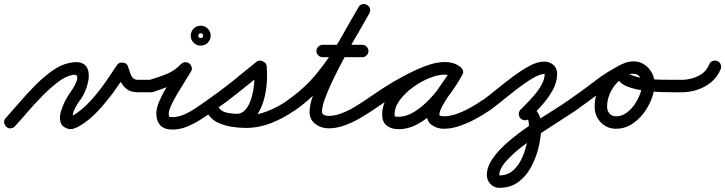

<svg xmlns="http://www.w3.org/2000/svg" viewBox="-41 -586 3498 926"><path d="M31 23Q23 32 10.5 33Q-2 34 -11 25Q-20 17 -21 4.5Q-22 -8 -13 -17Q16 -49 51.5 -90.5Q87 -132 127 -172.5Q167 -213 208.5 -243Q250 -273 291 -282Q333 -291 354.5 -281.5Q376 -272 383 -250Q390 -228 385.5 -200.5Q381 -173 369.5 -146Q358 -119 343 -100Q331 -84 321 -64.5Q311 -45 309 -25Q309 -23 309.5 -19Q310 -15 309 -17Q307 -19 306 -20.5Q305 -22 302 -23Q297 -25 304 -27Q311 -29 315 -31Q356 -57 394 -98Q432 -139 464.5 -185.5Q497 -232 523 -272Q532 -286 551 -284Q571 -282 576 -266Q581 -253 585.5 -237.5Q590 -222 598.5 -211.5Q607 -201 625 -201Q641 -201 656.5 -201Q672 -201 688 -201Q688 -201 688 -201Q688 -201 688 -201Q700 -201 709 -192Q718 -183 718 -171Q718 -159 709 -150Q700 -141 688 -141Q672 -141 656.5 -141Q641 -141 625 -141Q590 -141 570.5 -156Q551 -171 540 -195Q529 -219 520 -246Q517 -254 526.5 -257Q536 -260 548 -258Q560 -257 569 -252Q578 -247 573 -240Q546 -196 510 -146.5Q474 -97 433 -52.5Q392 -8 347 19Q333 28 315.5 34Q298 40 281 33Q256 24 250.5 1.5Q245 -21 252.5 -47.5Q260 -74 272.5 -98Q285 -122 295 -136Q300 -143 310 -158.5Q320 -174 327 -191Q334 -208 330.5 -218.5Q327 -229 305 -224Q273 -217 235.5 -188Q198 -159 160 -120Q122 -81 88.5 -42Q55 -3 31 23Q31 23 31 23Q31 23 31 23Z M697 -142Q685 -139 674 -144.5Q663 -150 659 -162Q656 -174 661.5 -185Q667 -196 679 -200Q722 -213 761.5 -228.5Q801 -244 832 -277Q842 -286 853 -286Q864 -286 872 -280Q880 -273 883.5 -262.5Q887 -252 880 -241Q870 -224 852.5 -196Q835 -168 816.5 -137.5Q798 -107 785.5 -80Q773 -53 773 -39Q773 -26 775 -23.5Q777 -21 790 -21Q818 -21 848.5 -34.5Q879 -48 906.5 -67Q934 -86 957 -102Q967 -109 979 -106.5Q991 -104 999 -94Q1006 -84 1003.5 -72Q1001 -60 991 -52Q963 -33 930 -11.5Q897 10 861.5 24.5Q826 39 790 39Q752 39 732.5 18.5Q713 -2 713 -39Q713 -63 725.5 -93.5Q738 -124 757 -156.5Q776 -189 795.5 -219Q815 -249 828 -271Q835 -283 846.5 -282Q858 -281 868 -274Q877 -267 881 -256Q885 -245 876 -235Q838 -196 793 -177.5Q748 -159 697 -142Q697 -142 697 -142Q697 -142 697 -142ZM919 -422Q916 -420 915.5 -416.5Q915 -413 915 -414Q915 -415 915.5 -411.5Q916 -408 919 -406Q921 -403 924.5 -402.5Q928 -402 927 -402Q926 -402 929.5 -402.5Q933 -403 935 -406Q938 -408 938.5 -411.5Q939 -415 939 -414Q939 -413 938.5 -416.5Q938 -420 935 -422Q933 -425 929.5 -425.5Q926 -426 927 -426Q928 -426 924.5 -425.5Q921 -425 919 -422ZM879 -414Q879 -434 893 -448Q907 -462 927 -462Q947 -462 961 -448Q975 -434 975 -414Q975 -394 961 -380Q947 -366 927 -366Q907 -366 893 -380Q879 -394 879 -414Z M991 -52Q981 -45 968.5 -47.5Q956 -50 949 -60Q942 -70 944.5 -82.5Q947 -95 957 -102Q1019 -145 1078.5 -192.5Q1138 -240 1196 -288Q1208 -298 1225 -291Q1243 -284 1245 -268Q1248 -239 1246.5 -201Q1245 -163 1236.5 -124Q1228 -85 1210.5 -51.5Q1193 -18 1166 2.5Q1139 23 1100 23Q1064 23 1026 11.5Q988 0 965 -32Q957 -44 960.5 -55.5Q964 -67 973 -74Q982 -80 994 -79.5Q1006 -79 1015 -66Q1026 -50 1050 -42Q1074 -34 1100.5 -31.5Q1127 -29 1144 -29Q1197 -29 1249.5 -50Q1302 -71 1345 -101Q1345 -101 1345 -101Q1345 -101 1345 -101Q1355 -109 1367 -107Q1379 -105 1386 -94Q1394 -84 1392 -72Q1390 -60 1379 -53Q1329 -17 1268 7Q1207 31 1144 31Q1115 31 1080.5 26Q1046 21 1015 7.5Q984 -6 965 -32Q957 -44 960.5 -55.5Q964 -67 973 -74Q982 -80 994 -79.5Q1006 -79 1015 -66Q1027 -48 1053 -42.5Q1079 -37 1100 -37Q1124 -37 1140.5 -54.5Q1157 -72 1167 -99.5Q1177 -127 1181.5 -158Q1186 -189 1186.5 -216.5Q1187 -244 1185 -261Q1184 -268 1194 -268Q1204 -268 1215 -264Q1226 -259 1233 -252.5Q1240 -246 1234 -241Q1175 -193 1114.5 -144.5Q1054 -96 991 -52Q991 -52 991 -52Q991 -52 991 -52Z M1379 -52Q1369 -45 1357 -47.5Q1345 -50 1337 -60Q1330 -70 1332.5 -82Q1335 -94 1345 -102Q1427 -159 1486 -231Q1545 -303 1592.5 -384.5Q1640 -466 1688 -551Q1695 -564 1707 -566Q1719 -568 1729 -562Q1739 -557 1743 -545.5Q1747 -534 1740 -521Q1729 -501 1707.5 -464.5Q1686 -428 1660.5 -382.5Q1635 -337 1609 -288Q1583 -239 1561 -192.5Q1539 -146 1525.5 -108.5Q1512 -71 1512 -48Q1512 -35 1523 -31Q1534 -27 1544 -27Q1573 -27 1605 -39Q1637 -51 1666.5 -68.5Q1696 -86 1719 -102Q1729 -109 1741 -106.5Q1753 -104 1761 -94Q1768 -84 1765.5 -72Q1763 -60 1753 -52Q1725 -33 1690 -13Q1655 7 1617.5 20Q1580 33 1544 33Q1508 33 1480 12Q1452 -9 1452 -48Q1452 -81 1471 -133Q1490 -185 1519.5 -245Q1549 -305 1581.5 -364Q1614 -423 1642.5 -472.5Q1671 -522 1688 -551Q1695 -564 1707 -566Q1719 -568 1729 -562Q1739 -557 1743 -545.5Q1747 -534 1740 -521Q1690 -432 1639.5 -347Q1589 -262 1527 -187Q1465 -112 1379 -52Q1379 -52 1379 -52Q1379 -52 1379 -52ZM1515 -310Q1503 -310 1494 -319Q1485 -328 1485 -340Q1485 -352 1494 -361Q1503 -370 1515 -370Q1563 -370 1610.5 -370Q1658 -370 1706 -370Q1706 -370 1706 -370Q1706 -370 1706 -370Q1718 -370 1727 -361Q1736 -352 1736 -340Q1736 -328 1727 -319Q1718 -310 1706 -310Q1658 -310 1610.5 -310Q1563 -310 1515 -310Q1515 -310 1515 -310Q1515 -310 1515 -310Z M1711 -60Q1704 -70 1706.5 -82Q1709 -94 1719 -102Q1752 -125 1800 -156.5Q1848 -188 1902.5 -217.5Q1957 -247 2009.5 -267Q2062 -287 2104 -287Q2123 -287 2142 -282Q2161 -277 2176 -265Q2188 -257 2189 -245.5Q2190 -234 2184 -225Q2178 -216 2167 -212Q2156 -208 2144 -215Q2125 -226 2102 -226Q2071 -226 2030 -209.5Q1989 -193 1950.5 -165Q1912 -137 1887 -103Q1862 -69 1862 -34Q1862 -24 1866 -23.5Q1870 -23 1881 -23Q1919 -23 1957.5 -47Q1996 -71 2030.5 -107.5Q2065 -144 2092 -183Q2119 -222 2136 -252Q2143 -266 2155 -268Q2167 -270 2176 -264Q2186 -259 2191 -248Q2196 -237 2188 -224Q2179 -206 2161 -180.5Q2143 -155 2124 -126.5Q2105 -98 2091.5 -73Q2078 -48 2078 -32Q2078 -28 2087.5 -26.5Q2097 -25 2099 -25Q2129 -25 2162.5 -37Q2196 -49 2228 -67Q2260 -85 2284 -102Q2284 -102 2284 -102Q2284 -102 2284 -102Q2294 -109 2306 -106.5Q2318 -104 2326 -94Q2333 -84 2330.5 -72Q2328 -60 2318 -52Q2289 -32 2252 -12Q2215 8 2175.5 21.5Q2136 35 2099 35Q2069 35 2043.5 18.5Q2018 2 2018 -32Q2018 -59 2031 -87.5Q2044 -116 2063.5 -145Q2083 -174 2102.5 -201Q2122 -228 2136 -252Q2143 -266 2155 -268Q2167 -270 2176 -264Q2186 -259 2191 -248Q2196 -237 2188 -224Q2167 -185 2135 -140Q2103 -95 2062 -54.5Q2021 -14 1975 11.5Q1929 37 1881 37Q1846 37 1824 19.5Q1802 2 1802 -34Q1802 -72 1821.5 -108.5Q1841 -145 1873.5 -177Q1906 -209 1945.5 -233.5Q1985 -258 2026 -272Q2067 -286 2102 -286Q2141 -286 2174 -267Q2186 -260 2187 -248Q2188 -236 2182 -226Q2176 -217 2164.5 -212.5Q2153 -208 2142 -217Q2133 -222 2123 -224.5Q2113 -227 2104 -227Q2077 -227 2040.5 -214Q2004 -201 1963 -180Q1922 -159 1882 -135.5Q1842 -112 1808.5 -89.5Q1775 -67 1753 -52Q1743 -45 1731 -47.5Q1719 -50 1711 -60Z M2275 -58Q2268 -69 2270.5 -81Q2273 -93 2283 -100Q2311 -120 2349.5 -151.5Q2388 -183 2430 -214.5Q2472 -246 2511.5 -267.5Q2551 -289 2583 -289Q2609 -289 2627.5 -273.5Q2646 -258 2646 -230Q2646 -189 2624 -150Q2602 -111 2571 -76.5Q2540 -42 2512 -15Q2512 -15 2512 -15Q2512 -15 2512 -15Q2503 -6 2491 -6Q2479 -6 2470 -15Q2461 -24 2461 -36Q2461 -48 2470 -57Q2490 -78 2517.5 -106.5Q2545 -135 2565.5 -167.5Q2586 -200 2586 -230Q2586 -229 2583 -229Q2566 -229 2539.5 -215Q2513 -201 2482 -178.5Q2451 -156 2419.5 -131Q2388 -106 2361.5 -84.5Q2335 -63 2317 -51Q2307 -44 2295 -46Q2283 -48 2275 -58ZM2504 -9Q2492 -4 2480.5 -8Q2469 -12 2464 -23Q2459 -35 2463 -46.5Q2467 -58 2478 -63Q2507 -77 2527.5 -66Q2548 -55 2559 -32Q2570 -9 2570 17Q2570 62 2559 114Q2548 166 2524 213Q2500 260 2461.5 290Q2423 320 2367 320Q2342 320 2324.5 301.5Q2307 283 2307 259Q2307 218 2336.5 176.5Q2366 135 2412.5 95.5Q2459 56 2512.5 20Q2566 -16 2616 -47Q2666 -78 2700 -102Q2710 -109 2722 -106.5Q2734 -104 2742 -94Q2749 -84 2746.5 -72Q2744 -60 2734 -52Q2706 -33 2661 -4.5Q2616 24 2565.5 57.5Q2515 91 2470 126.5Q2425 162 2396 196Q2367 230 2367 259Q2367 260 2368 260Q2367 260 2367 260Q2408 260 2435.5 234.5Q2463 209 2479.5 169.5Q2496 130 2503 89Q2510 48 2510 17Q2510 10 2508.5 0Q2507 -10 2504 -9Q2504 -9 2504 -9Q2504 -9 2504 -9Z M2734 -52Q2724 -45 2712 -47.5Q2700 -50 2692 -60Q2685 -70 2687.5 -82Q2690 -94 2700 -102Q2763 -145 2826.5 -194Q2890 -243 2958 -276Q2958 -276 2958 -276Q2958 -276 2958 -276Q2969 -282 2981 -278Q2993 -274 2998 -263Q3004 -251 3000 -239.5Q2996 -228 2985 -223Q2918 -190 2856.5 -142.5Q2795 -95 2734 -52Q2734 -52 2734 -52Q2734 -52 2734 -52ZM2959 -277Q2970 -282 2981.5 -277.5Q2993 -273 2999 -262Q3004 -251 2999.5 -239Q2995 -227 2984 -222Q2941 -202 2914 -160Q2887 -118 2887 -71Q2887 -51 2899 -38Q2911 -25 2931 -25Q2957 -25 2979.5 -41Q3002 -57 3019 -81.5Q3036 -106 3046 -133Q3056 -160 3056 -183Q3056 -199 3045 -214.5Q3034 -230 3016 -230Q3011 -230 3003.5 -230Q2996 -230 2995 -228Q2995 -228 2995 -228Q2995 -228 2995 -228Q2995 -228 2996.5 -227.5Q2998 -227 3007 -223Q3038 -211 3075.5 -206.5Q3113 -202 3151 -201.5Q3189 -201 3222 -201Q3229 -201 3235 -201Q3241 -201 3248 -201Q3260 -201 3269 -192Q3278 -183 3278 -171Q3278 -159 3269 -150Q3260 -141 3248 -141Q3234 -141 3203.5 -141Q3173 -141 3134.5 -142.5Q3096 -144 3057 -150Q3018 -156 2987.5 -167.5Q2957 -179 2942.5 -198.5Q2928 -218 2939 -248Q2939 -248 2939 -248Q2939 -248 2939 -248Q2947 -273 2970 -281.5Q2993 -290 3016 -290Q3044 -290 3067 -274.5Q3090 -259 3103 -234.5Q3116 -210 3116 -183Q3116 -147 3101.5 -109Q3087 -71 3062 -38.5Q3037 -6 3003.5 14.5Q2970 35 2931 35Q2886 35 2856.5 4Q2827 -27 2827 -71Q2827 -136 2863.5 -193Q2900 -250 2959 -277Q2959 -277 2959 -277Q2959 -277 2959 -277Z M3248 -141Q3235 -141 3226.5 -150Q3218 -159 3218 -171Q3218 -184 3227 -192.5Q3236 -201 3248 -201Q3287 -201 3325.5 -219Q3364 -237 3379 -275Q3384 -287 3395 -291.5Q3406 -296 3418 -292Q3430 -287 3434.5 -276Q3439 -265 3435 -253Q3420 -216 3390.5 -191Q3361 -166 3323.5 -153.5Q3286 -141 3248 -141Q3248 -141 3248 -141Q3248 -141 3248 -141Z"/></svg>

Font: FRB American Cursive Guidelines
Style: Bold Italic
Weight: 700
Italic angle: -25°
Version: Version 2.0;Modular Font Editor K font №1